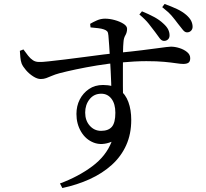

<svg xmlns="http://www.w3.org/2000/svg" viewBox="-20 -864 1040 967"><path d="M806 -658Q794 -658 784 -671.5Q774 -685 761 -703Q746 -723 729 -744.5Q712 -766 682 -791L695 -807Q729 -793 756 -778.5Q783 -764 802 -746Q820 -730 827 -715.5Q834 -701 834 -686Q834 -673 826 -665.5Q818 -658 806 -658ZM282 60Q374 26 444 -26Q514 -78 542 -150Q493 -130 452.5 -145.5Q412 -161 388.5 -200.5Q365 -240 365 -290Q365 -330 381.5 -362.5Q398 -395 428 -415.5Q458 -436 499 -436Q550 -436 581 -413Q612 -390 626.5 -350.5Q641 -311 641 -260Q641 -189 615.5 -132.5Q590 -76 543 -33.5Q496 9 432.5 38Q369 67 294 83ZM489 -205Q526 -205 543.5 -225.5Q561 -246 561 -296Q561 -341 541.5 -366.5Q522 -392 490 -392Q453 -392 431 -364Q409 -336 409 -297Q409 -257 432 -231Q455 -205 489 -205ZM185 -466Q168 -466 147.5 -479Q127 -492 111 -510.5Q95 -529 89 -544Q84 -558 82.5 -575.5Q81 -593 80 -608L98 -615Q111 -597 122 -583Q133 -569 146 -560.5Q159 -552 176 -552Q190 -551 225 -555Q260 -559 307.5 -564.5Q355 -570 405.5 -577Q456 -584 501 -589.5Q546 -595 576 -598Q647 -605 694.5 -611Q742 -617 772 -621Q802 -625 817.5 -627Q833 -629 841 -629Q861 -629 883.5 -622Q906 -615 922 -602Q938 -589 938 -571Q938 -554 929 -548Q920 -542 903 -542Q890 -542 867 -545.5Q844 -549 807.5 -552.5Q771 -556 717 -556Q663 -556 585 -549Q527 -544 469.5 -534.5Q412 -525 362.5 -514.5Q313 -504 279 -495Q257 -489 241 -482Q225 -475 212.5 -470.5Q200 -466 185 -466ZM541 -406Q541 -421 540 -447Q539 -473 537.5 -504.5Q536 -536 534 -569.5Q532 -603 530 -633Q528 -663 526 -685Q525 -700 520 -706Q515 -712 503 -716Q492 -720 475 -722Q458 -724 436 -726L434 -744Q449 -753 468.5 -761.5Q488 -770 509 -770Q532 -770 557.5 -763Q583 -756 601.5 -744.5Q620 -733 620 -719Q620 -701 611.5 -686.5Q603 -672 602 -653Q600 -635 599.5 -599.5Q599 -564 599 -520Q599 -476 599 -431Q599 -386 600 -349ZM922 -701Q911 -701 901 -713.5Q891 -726 876 -745Q862 -764 845.5 -783.5Q829 -803 797 -828L809 -844Q845 -831 871.5 -818.5Q898 -806 918 -789Q936 -773 943 -758.5Q950 -744 950 -729Q950 -717 942 -709Q934 -701 922 -701Z"/></svg>

Font: Noto Serif SC ExtraLight Medium
Style: Regular
Weight: 500
Version: Version 2.002-H1;hotconv 1.1.0;makeotfexe 2.6.0